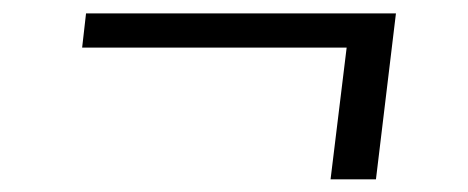

<svg xmlns="http://www.w3.org/2000/svg" viewBox="-20 -429 709 291"><path d="M104.5 -356.9H505.4L481 -157.2H549.8L580.1 -408.7H110.4Z"/></svg>

Font: Merriweather
Style: Light Italic
Weight: 300
Italic angle: -7.5°
Designer: Eben Sorkin
Foundry: Eben Sorkin
Version: Version 1.001